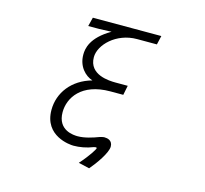

<svg xmlns="http://www.w3.org/2000/svg" viewBox="-123 -917 1245 1167"><g transform="rotate(15 500.0 -333.0)"><path d="M535 112C572 69 628 -10 628 -49C628 -88 595 -94 578 -94H573C566 -94 555 -90 547 -88C510 -74 461 -58 417 -58C394 -58 291 -61 291 -176C291 -266 357 -373 539 -373H620L632 -433H556C515 -433 388 -437 388 -548C388 -626 483 -722 613 -722H738L751 -778H320L306 -722H375L452 -725C331 -655 322 -583 322 -546C322 -472 369 -424 416 -409C293 -375 222 -280 222 -172C222 -7 386 4 407 4C445 4 487 -3 530 -20C534 -21 538 -22 541 -22C545 -22 548 -21 548 -17C548 -12 520 36 466 96Z"/></g></svg>

Font: LINE Seed JP App_OTF Regular
Style: Regular
Weight: 400
Designer: LY Corporation & Fontrix & Fontworks
Version: Version 1.002